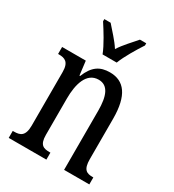

<svg xmlns="http://www.w3.org/2000/svg" viewBox="-184 -871 884 976"><g transform="rotate(30 257.5 -383.0)"><path d="M221 -606H304C321 -651 360 -715 385 -753V-766H348C320 -733 286 -699 262 -661C238 -699 204 -733 176 -766H139V-753C164 -715 204 -651 221 -606ZM20 0H241V-41H236C201 -41 176 -48 176 -108V-321C176 -405 198 -485 269 -485C325 -485 345 -432 345 -347V0H493V-41H489C454 -41 431 -50 431 -113V-349C431 -486 384 -546 300 -546C242 -546 204 -522 177 -454H173L163 -536H24V-495H29C63 -495 90 -486 90 -427V-113C90 -50 63 -41 27 -41H20Z"/></g></svg>

Font: Noto Serif Ethiopic XCn
Style: Regular
Weight: 400
Width: 2
Designer: Monotype Design Team
Foundry: Monotype Imaging Inc.
Version: Version 2.102